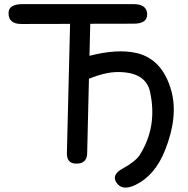

<svg xmlns="http://www.w3.org/2000/svg" viewBox="-20 -752 890 911"><path d="M400.9 -486.3Q537.6 -522 629.4 -500Q751.5 -470.7 793 -320.8Q826.7 -198.2 762.7 -38.1Q714.8 81.5 621.6 126Q558.6 155.8 531.7 113.3Q508.8 76.7 562 47.9Q624.5 13.2 643.6 -17.6Q728 -151.9 691.9 -316.4Q671.4 -410.2 539.6 -410.2Q478.5 -410.2 397.9 -376.5ZM86.4 -732.4H613.8Q677.2 -732.4 678.2 -684.6Q679.2 -639.6 613.8 -639.6L408.2 -639.2L393.6 -24.4Q392.6 25.4 340.3 24.4Q296.4 23.4 297.4 -25.4L312.5 -638.7Q197.3 -638.2 82 -638.2Q20.5 -638.2 20.5 -689.5Q20.5 -732.4 86.4 -732.4Z"/></svg>

Font: Comic Relief LRS
Style: Regular
Weight: 400
Designer: Jeff Davis
Foundry: Loudifier
Version: Version 1.0